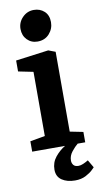

<svg xmlns="http://www.w3.org/2000/svg" viewBox="-100 -771 521 1002"><g transform="rotate(-10 160.5 -270.0)"><path d="M19 -55 98 -69V-409L19 -425V-483L193 -506L230 -492V-69L300 -55V0H260Q244 13 227 34.5Q210 56 210 81Q210 95 218 105Q226 115 245 115Q256 115 270 109Q284 103 297 95L321 136Q321 136 308 149Q295 162 271 174.5Q247 187 214 187Q172 187 144.5 168.5Q117 150 117 113Q117 75 140 46.5Q163 18 193 0H19ZM147 -561Q114 -561 92 -583.5Q70 -606 70 -641Q70 -676 95 -701.5Q120 -727 155 -727Q188 -727 210.5 -706.5Q233 -686 233 -649Q233 -614 209.5 -587.5Q186 -561 147 -561Z"/></g></svg>

Font: Faustina VF Beta
Style: Regular
Weight: 400
Designer: Alfonso Garcia
Foundry: Omnibus-Type
Version: Version 1.006